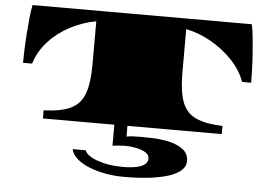

<svg xmlns="http://www.w3.org/2000/svg" viewBox="-59 -711 1519 1080"><g transform="rotate(5 700.5 -171.0)"><path d="M195.3 0V-45.9Q293 -49.3 347.7 -75.4Q402.3 -101.6 424.6 -161.6Q446.8 -221.7 446.8 -326.2V-570.8Q370.1 -556.6 300.8 -520.3Q231.4 -483.9 180.7 -428.5Q129.9 -373 107.9 -302.2H56.6Q56.6 -327.6 58.1 -372.1Q59.6 -416.5 63 -464.4Q66.4 -511.7 70.8 -555.4Q75.2 -599.1 81.5 -630.4H1319.8Q1326.7 -599.1 1331.1 -555.4Q1335.4 -511.7 1338.9 -464.4Q1342.3 -416.5 1343.5 -372.1Q1344.7 -327.6 1344.7 -302.2H1293.5Q1270 -368.2 1217 -423.6Q1164.1 -479 1095.2 -517.8Q1026.4 -556.6 954.6 -570.8V-310.5Q956.1 -210.9 979 -154.3Q1002 -97.7 1056.4 -73.5Q1110.8 -49.3 1205.1 -45.9V0ZM679.2 287.6Q572.3 287.6 484.9 253.9Q442.9 237.8 413.3 213.1Q383.8 188.5 377 157.2H450.7Q456.5 173.3 476.3 187.3Q496.1 201.2 525.4 210.9Q586.9 232.4 666 232.4Q806.6 232.4 806.6 171.9Q806.6 151.4 784.2 138.2Q761.7 125 729.7 118.9Q697.8 112.8 669.9 112.8Q658.2 112.8 634 114.7Q609.9 116.7 598.6 119.1V-48.3L672.4 -76.2L672.9 60.5Q686.5 57.1 707.8 56.2Q729 55.2 751.5 55.2Q778.8 55.2 824 56.6Q869.1 58.1 916.5 68.8Q962.4 79.6 993.2 103.5Q1023.9 127.4 1023.9 168.9Q1023.9 224.6 935.1 255.9Q891.1 271 826.9 279.3Q762.7 287.6 679.2 287.6Z"/></g></svg>

Font: Asset
Style: Regular
Weight: 400
Version: Version 1.003; ttfautohint (v1.8.4.7-5d5b)